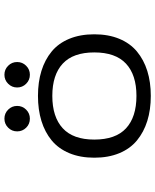

<svg xmlns="http://www.w3.org/2000/svg" viewBox="66 -774 718 890"><g transform="rotate(-90 425.0 -329.0)"><path d="M320 -549.5Q295 -549.5 278 -566.8Q261 -584 261 -608.5Q261 -633 278.2 -650.2Q295.5 -667.5 320 -667.5Q344.5 -667.5 361.8 -650.2Q379 -633 379 -608.5Q379 -584 361.8 -566.8Q344.5 -549.5 320 -549.5ZM565.2 -566.8Q548 -549.5 523.5 -549.5Q499 -549.5 481.8 -566.8Q464.5 -584 464.5 -608.5Q464.5 -633 481.8 -650.2Q499 -667.5 523.5 -667.5Q548 -667.5 565.2 -650.2Q582.5 -633 582.5 -608.5Q582.5 -584 565.2 -566.8ZM541.2 -5.2Q489.5 11 425.5 11Q361.5 11 309.5 -5.2Q257.5 -21.5 219 -53.2Q180.5 -85 159.8 -135.2Q139 -185.5 139 -251Q139 -316.5 160 -366.8Q181 -417 219.2 -448.5Q257.5 -480 309.5 -496Q361.5 -512 425.5 -512Q489.5 -512 541.2 -496Q593 -480 631.2 -448.5Q669.5 -417 690.2 -366.8Q711 -316.5 711 -251Q711 -185.5 690.2 -135.2Q669.5 -85 631.2 -53.2Q593 -21.5 541.2 -5.2ZM425.5 -55.5Q523 -55.5 575 -104Q627 -152.5 627 -251Q627 -349 575 -397.2Q523 -445.5 425.5 -445.5Q328 -445.5 275.5 -397.2Q223 -349 223 -251Q223 -152 275.2 -103.8Q327.5 -55.5 425.5 -55.5Z"/></g></svg>

Font: League Mono Wide Light
Style: Regular
Weight: 300
Width: 8
Designer: Tyler Finck
Foundry: The League of Moveable Type / Tyler Finck
Version: Version 2.210